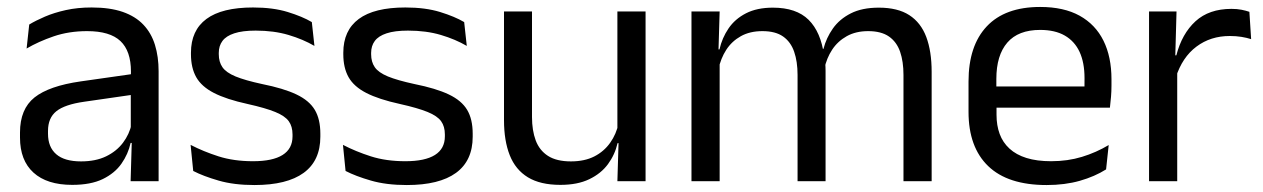

<svg xmlns="http://www.w3.org/2000/svg" viewBox="-20 -521 3630 552"><path d="M436 0H355.5L359 -118.5L356 -131V-286.5L356.5 -315Q356.5 -374.5 326.2 -403Q296 -431.5 230.5 -431.5Q178 -431.5 134.2 -416.5Q90.5 -401.5 56.5 -381.5L64 -450.5Q83 -462 109.2 -473.2Q135.5 -484.5 169.2 -492Q203 -499.5 243.5 -499.5Q296 -499.5 332.8 -486.8Q369.5 -474 392.2 -450Q415 -426 425.5 -392Q436 -358 436 -316ZM187.5 10.5Q115 10.5 76.2 -24.8Q37.5 -60 37.5 -125.5V-140Q37.5 -207.5 79.2 -240.8Q121 -274 212 -287L366.5 -309L371 -250L222 -228.5Q166 -220.5 142 -201.2Q118 -182 118 -144.5V-136.5Q118 -98 141.8 -77.5Q165.5 -57 213 -57Q255 -57 285 -71.5Q315 -86 333.5 -110.5Q352 -135 358.5 -165L371 -110H355.5Q348.5 -78 329.2 -50.5Q310 -23 275.5 -6.2Q241 10.5 187.5 10.5Z M711.5 11Q652.5 11 608.5 -1.8Q564.5 -14.5 535.5 -29.5L528 -104.5Q564.5 -85.5 608.2 -71.5Q652 -57.5 707.5 -57.5Q764 -57.5 792.5 -75.5Q821 -93.5 821 -129V-134.5Q821 -157.5 810.2 -172.5Q799.5 -187.5 771.5 -199Q743.5 -210.5 692 -222Q630.5 -235.5 595 -253.8Q559.5 -272 544.2 -299Q529 -326 529 -365V-369.5Q529 -433.5 573.5 -466.5Q618 -499.5 707.5 -499.5Q765 -499.5 807.2 -486.5Q849.5 -473.5 876.5 -457.5L884 -389Q851.5 -408 809.5 -420.5Q767.5 -433 715 -433Q677 -433 653.5 -425.2Q630 -417.5 619.5 -403.2Q609 -389 609 -369V-365Q609 -343 619.5 -327.8Q630 -312.5 657.2 -301.2Q684.5 -290 733 -279.5Q795.5 -267 832.2 -249.5Q869 -232 885 -205.2Q901 -178.5 901 -136.5V-128Q901 -59 853 -24Q805 11 711.5 11Z M1149.5 11Q1090.5 11 1046.5 -1.8Q1002.5 -14.5 973.5 -29.5L966 -104.5Q1002.5 -85.5 1046.2 -71.5Q1090 -57.5 1145.5 -57.5Q1202 -57.5 1230.5 -75.5Q1259 -93.5 1259 -129V-134.5Q1259 -157.5 1248.2 -172.5Q1237.5 -187.5 1209.5 -199Q1181.5 -210.5 1130 -222Q1068.5 -235.5 1033 -253.8Q997.5 -272 982.2 -299Q967 -326 967 -365V-369.5Q967 -433.5 1011.5 -466.5Q1056 -499.5 1145.5 -499.5Q1203 -499.5 1245.2 -486.5Q1287.5 -473.5 1314.5 -457.5L1322 -389Q1289.5 -408 1247.5 -420.5Q1205.5 -433 1153 -433Q1115 -433 1091.5 -425.2Q1068 -417.5 1057.5 -403.2Q1047 -389 1047 -369V-365Q1047 -343 1057.5 -327.8Q1068 -312.5 1095.2 -301.2Q1122.5 -290 1171 -279.5Q1233.5 -267 1270.2 -249.5Q1307 -232 1323 -205.2Q1339 -178.5 1339 -136.5V-128Q1339 -59 1291 -24Q1243 11 1149.5 11Z M1429 -488H1509.5V-184.5Q1509.5 -146 1520.2 -117.2Q1531 -88.5 1555.5 -72.8Q1580 -57 1621.5 -57Q1660.5 -57 1688.5 -71.2Q1716.5 -85.5 1734.2 -110.5Q1752 -135.5 1758.5 -167L1773 -109.5H1755.5Q1748 -76.5 1728 -49.2Q1708 -22 1674.2 -5.8Q1640.5 10.5 1591 10.5Q1533.5 10.5 1497.8 -11.2Q1462 -33 1445.5 -74.8Q1429 -116.5 1429 -175.5ZM1755 -488H1836V0H1755L1758.5 -117L1755 -122Z M2658.5 0H2577.5V-305.5Q2577.5 -344 2567.8 -372.2Q2558 -400.5 2535.8 -416Q2513.5 -431.5 2476 -431.5Q2440.5 -431.5 2414.5 -417Q2388.5 -402.5 2372.5 -378.2Q2356.5 -354 2350 -323L2337.5 -380.5H2347.5Q2355.5 -412 2374.5 -439Q2393.5 -466 2426 -482.5Q2458.5 -499 2506.5 -499Q2561 -499 2594.2 -477.5Q2627.5 -456 2643 -414.8Q2658.5 -373.5 2658.5 -314.5ZM2049 0H1968V-488H2049L2045.5 -371L2049 -366ZM2353.5 0H2273V-305.5Q2273 -344 2263.2 -372.2Q2253.5 -400.5 2231.5 -416Q2209.5 -431.5 2172 -431.5Q2136 -431.5 2110 -417Q2084 -402.5 2068 -377.8Q2052 -353 2045.5 -321.5L2030.5 -379H2048.5Q2056 -412 2074.5 -439.2Q2093 -466.5 2124.8 -482.8Q2156.5 -499 2202 -499Q2269.5 -499 2304.8 -464Q2340 -429 2349 -362Q2351.5 -352 2352.5 -340.2Q2353.5 -328.5 2353.5 -317Z M2989 11Q2877.5 11 2821 -43.5Q2764.5 -98 2764.5 -199.5V-286.5Q2764.5 -389.5 2817 -445.2Q2869.5 -501 2970.5 -501Q3038.5 -501 3084 -475.8Q3129.5 -450.5 3152.5 -404Q3175.5 -357.5 3175.5 -293V-275Q3175.5 -259 3174.2 -243Q3173 -227 3171 -211.5H3096.5Q3097.5 -235.5 3097.8 -257Q3098 -278.5 3098 -296.5Q3098 -341 3083.8 -371.8Q3069.5 -402.5 3041.2 -418.8Q3013 -435 2970.5 -435Q2907.5 -435 2876 -398.5Q2844.5 -362 2844.5 -294V-247.5L2845 -237.5V-191Q2845 -160.5 2854 -136Q2863 -111.5 2882.2 -93.8Q2901.5 -76 2931.2 -66.8Q2961 -57.5 3002 -57.5Q3049.5 -57.5 3090.5 -70Q3131.5 -82.5 3167.5 -104L3160 -34Q3127.5 -13.5 3084.5 -1.2Q3041.5 11 2989 11ZM3154 -211.5H2807V-272.5H3154Z M3360.5 -298.5 3342 -361 3362 -362Q3378 -424 3417 -459.8Q3456 -495.5 3520.5 -495.5Q3536.5 -495.5 3549.2 -493Q3562 -490.5 3572 -487L3577 -408.5Q3564.5 -412.5 3549.2 -415Q3534 -417.5 3515.5 -417.5Q3460.5 -417.5 3419.8 -387Q3379 -356.5 3360.5 -298.5ZM3364.5 0H3283.5V-488H3362.5L3358.5 -344L3364.5 -338Z"/></svg>

Font: Anek Malayalam Medium
Style: Regular
Weight: 400
Version: Version 1.003